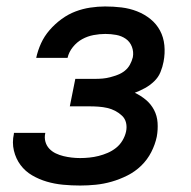

<svg xmlns="http://www.w3.org/2000/svg" viewBox="-20 -562 590 594"><path d="M228 12Q201 12 175 9.5Q149 7 125 0Q101 -7 79.5 -19.5Q58 -32 43.5 -51.5Q29 -71 23 -96Q17 -121 23 -148V-151H120V-150Q117 -136 120.5 -123.5Q124 -111 132.5 -102Q141 -93 152.5 -87.5Q164 -82 176.5 -79Q189 -76 202 -74.5Q215 -73 228 -73Q242 -73 256.5 -74.5Q271 -76 285 -79.5Q299 -83 313 -89Q327 -95 339 -104.5Q351 -114 359 -127.5Q367 -141 370 -155Q373 -169 370 -182Q367 -195 357.5 -204Q348 -213 336.5 -219Q325 -225 312 -228Q299 -231 285 -232Q271 -233 257 -233H196L213 -318H274Q286 -318 297.5 -319Q309 -320 320.5 -323Q332 -326 344 -330.5Q356 -335 366 -343Q376 -351 382 -362Q388 -373 391 -385Q394 -402 388 -417.5Q382 -433 369 -442Q356 -451 339.5 -454Q323 -457 306 -457Q288 -457 269.5 -453.5Q251 -450 234.5 -441Q218 -432 205.5 -416.5Q193 -401 189 -383H92Q97 -406 107 -428Q117 -450 133.5 -469Q150 -488 170.5 -503Q191 -518 213.5 -526.5Q236 -535 259.5 -538.5Q283 -542 305 -542Q331 -542 356 -539Q381 -536 404 -527Q427 -518 445.5 -503Q464 -488 475 -467.5Q486 -447 488.5 -422Q491 -397 486 -371Q483 -355 476.5 -339Q470 -323 457 -310.5Q444 -298 428.5 -289.5Q413 -281 397 -275Q416 -266 431.5 -253Q447 -240 456.5 -222Q466 -204 467.5 -182.5Q469 -161 465 -139Q460 -115 448 -91.5Q436 -68 417 -49.5Q398 -31 374 -19Q350 -7 325.5 0Q301 7 276.5 9.5Q252 12 228 12Z"/></svg>

Font: Lode Dark
Style: Bold Italic
Weight: 700
Italic angle: -11°
Monospace: yes
Designer: Belleve Invis
Foundry: Belleve Invis
Version: Version 29.2.0; ttfautohint (v1.8.3)